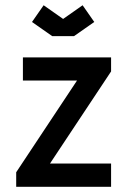

<svg xmlns="http://www.w3.org/2000/svg" viewBox="-20 -721 490 741"><path d="M223.6 -647.9 298.8 -700.7 343.8 -636.2 265.6 -581.5H181.6L103.5 -636.2L148.4 -700.7ZM42.5 -56.2 277.3 -410.2H68.4V-499.5H408.7V-445.3L172.9 -89.8H408.7V0H42.5Z"/></svg>

Font: Anka/Coder Narrow
Style: Bold
Weight: 700
Width: 3
Monospace: yes
Version: Version 001.100